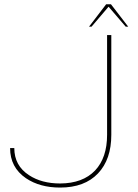

<svg xmlns="http://www.w3.org/2000/svg" viewBox="-20 -869 641 892"><path d="M46.4 -181.2Q46.4 -99.6 114.7 -55.2Q173.3 -16.6 259.3 -16.6Q364.7 -17.1 421.9 -77.1Q477.5 -136.2 477.5 -242.7V-706.1H497.1V-242.7Q497.1 -128.4 435.5 -63.5Q373 2.4 259.3 2.4Q165 2.4 100.6 -41Q26.9 -91.3 26.9 -181.2ZM484.4 -837.9 405.3 -745.1H393.6L473.1 -849.1H495.6L575.7 -745.1H564Z"/></svg>

Font: Fortheenas_01
Style: Regular
Weight: 100
Designer: Situjuh Nazara
Version: Version 1.10 September 8, 2014